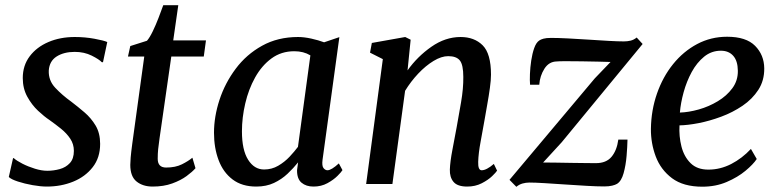

<svg xmlns="http://www.w3.org/2000/svg" viewBox="-20 -711 3014 742"><path d="M378 -470.5H373.5Q363.5 -481.5 334.5 -496Q305.5 -510.5 269 -510.5Q227 -510.5 199 -492.8Q171 -475 168.5 -438.5Q167 -400 193.5 -371.8Q220 -343.5 255.5 -318Q280.5 -299 306.2 -277Q332 -255 349.5 -225.8Q367 -196.5 367 -155Q367 -101.5 338.2 -64.8Q309.5 -28 262.8 -9Q216 10 161 10Q137 10 106 4.5Q75 -1 49 -9.5Q23 -18 14 -27L30.5 -100H33Q44 -90 66.5 -78.5Q89 -67 115 -59Q141 -51 162.5 -51Q187 -51 210.8 -57.5Q234.5 -64 250 -80.8Q265.5 -97.5 265.5 -128Q265.5 -154 251.5 -175Q237.5 -196 215.8 -213.5Q194 -231 171.5 -247Q151 -260.5 127 -283Q103 -305.5 85.5 -337.2Q68 -369 68 -409.5Q68 -458 94.8 -493.5Q121.5 -529 167 -548.5Q212.5 -568 269 -568Q308.5 -568 345.2 -561.2Q382 -554.5 394.5 -548.5Z M596.5 -176Q593 -151 591.2 -134.2Q589.5 -117.5 589.5 -97.5Q589.5 -63.5 622 -63.5Q658 -63.5 683 -76Q708 -88.5 723.5 -101.5L735.5 -61Q723.5 -47 701 -30.5Q678.5 -14 645.5 -2Q612.5 10 570 10Q532 10 507.8 -9.5Q483.5 -29 483.5 -74Q483.5 -84.5 485 -102.5Q486.5 -120.5 491 -154.5L537.5 -492.5H474.5L483.5 -533L548 -553.5Q558.5 -565.5 570.2 -589.8Q582 -614 592.5 -641.5Q603 -669 611 -691H669L649.5 -555H776L767.5 -492.5H642Z M1226.5 -93.5Q1223.5 -70 1230.2 -61.5Q1237 -53 1245.5 -53Q1260.5 -53 1289.5 -79.5L1303.5 -53.5Q1299.5 -46.5 1284.2 -31.2Q1269 -16 1245.2 -3Q1221.5 10 1191.5 10Q1163 10 1145.2 -5Q1127.5 -20 1128 -53.5L1132 -83.5Q1114 -61 1091.2 -39.5Q1068.5 -18 1038.8 -4Q1009 10 970.5 10Q915 10 878.8 -17.5Q842.5 -45 824.8 -92.2Q807 -139.5 807 -198Q807 -260 828.2 -325Q849.5 -390 890.8 -445.2Q932 -500.5 992.8 -534.2Q1053.5 -568 1132 -568Q1155 -568 1183.2 -561.8Q1211.5 -555.5 1232.5 -547.5L1291.5 -567.5ZM1179.5 -497Q1153 -513 1117.5 -513Q1067 -513 1029.2 -485.2Q991.5 -457.5 966 -411.8Q940.5 -366 927.8 -311.2Q915 -256.5 915 -203.5Q915 -131.5 938.8 -93.8Q962.5 -56 1000.5 -56Q1030.5 -56 1055.2 -70.5Q1080 -85 1099 -105.2Q1118 -125.5 1131.5 -143.5Z M1555 -439Q1593 -492.5 1647 -530.2Q1701 -568 1760 -568Q1813 -568 1845.2 -536Q1877.5 -504 1877.5 -422.5Q1877.5 -401.5 1873.2 -370.8Q1869 -340 1863 -307Q1857 -274 1852.5 -247Q1846 -209.5 1837.5 -164.2Q1829 -119 1828 -85.5Q1827 -53 1841.5 -53Q1860 -53 1888.5 -77.5L1901 -51.5Q1897 -45 1881.8 -30.2Q1866.5 -15.5 1841.8 -2.8Q1817 10 1785.5 10Q1748 10 1732.8 -8Q1717.5 -26 1718.5 -56Q1719.5 -86 1728.5 -132.8Q1737.5 -179.5 1745 -220.5Q1752.5 -262.5 1761.8 -315.8Q1771 -369 1770.5 -413.5Q1770.5 -460.5 1757.2 -477.2Q1744 -494 1712 -494Q1686 -494 1655.5 -475.5Q1625 -457 1596.2 -426.5Q1567.5 -396 1545.5 -360L1496.5 0H1395L1459.5 -482.5L1410 -507.5L1417 -545L1546 -568L1567 -557.5Z M2339.5 -471.5Q2323.5 -472 2292.8 -472.8Q2262 -473.5 2227.8 -474Q2193.5 -474.5 2166.5 -474.5Q2139.5 -474.5 2131.5 -473.5Q2101.5 -473 2084 -445.5Q2066.5 -418 2064 -383.5H2028.5Q2027 -399.5 2028 -425Q2029 -450.5 2033 -477.2Q2037 -504 2044.5 -525.2Q2052 -546.5 2064 -554.5Q2069.5 -558.5 2080.2 -561.5Q2091 -564.5 2109.5 -564.5Q2137 -564.5 2175.5 -562.5Q2214 -560.5 2255.2 -557.8Q2296.5 -555 2332.5 -553Q2368.5 -551 2391 -551Q2405 -551 2417.2 -554Q2429.5 -557 2440.5 -566L2463.5 -541L2151 -161.5L2079 -83Q2099.5 -83 2129.2 -82.5Q2159 -82 2190.2 -81.5Q2221.5 -81 2246.8 -80.8Q2272 -80.5 2283 -80.5Q2323 -80.5 2343.5 -105.2Q2364 -130 2369.5 -171.5H2405Q2404.5 -144.5 2401.5 -108.5Q2398.5 -72.5 2390 -41.8Q2381.5 -11 2364.5 -0.5Q2358 3.5 2345.5 6.5Q2333 9.5 2315 9.5Q2287.5 9.5 2247.5 7.2Q2207.5 5 2164.8 2Q2122 -1 2084.8 -3.2Q2047.5 -5.5 2025.5 -5.5Q2012.5 -5.5 1999.2 -1.8Q1986 2 1975.5 11L1949 -16L2278.5 -408Z M2904.5 -96.5Q2891 -76 2861 -51Q2831 -26 2788.5 -7.8Q2746 10.5 2694 10.5Q2621 10.5 2577.2 -22.2Q2533.5 -55 2514.2 -106.2Q2495 -157.5 2495.5 -213Q2496.5 -285 2519 -349.5Q2541.5 -414 2581.2 -463.2Q2621 -512.5 2674.2 -540.8Q2727.5 -569 2790 -569Q2863.5 -569 2898.2 -533.8Q2933 -498.5 2933.5 -447Q2934 -400 2910.8 -364Q2887.5 -328 2849.5 -302.2Q2811.5 -276.5 2767 -260Q2722.5 -243.5 2680 -235.2Q2637.5 -227 2606 -226.5Q2603.5 -184.5 2613.5 -145Q2623.5 -105.5 2648.8 -80.5Q2674 -55.5 2717.5 -55.5Q2763.5 -55.5 2805.8 -77.2Q2848 -99 2882 -135.5ZM2766 -515Q2729.5 -515 2701.2 -492Q2673 -469 2653.2 -432.8Q2633.5 -396.5 2622 -354.8Q2610.5 -313 2607.5 -276Q2641.5 -277 2680.5 -288Q2719.5 -299 2754 -319.8Q2788.5 -340.5 2810.2 -370Q2832 -399.5 2831.5 -437.5Q2831 -476 2813.5 -495.5Q2796 -515 2766 -515Z"/></svg>

Font: Merriweather
Style: Italic
Weight: 400
Italic angle: -7.8°
Designer: Eben Sorkin
Foundry: Eben Sorkin
Version: Version 2.100